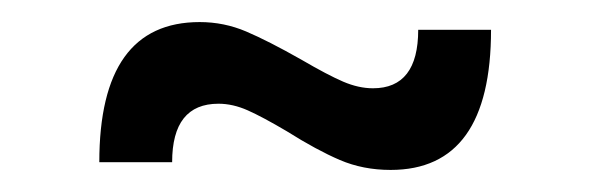

<svg xmlns="http://www.w3.org/2000/svg" viewBox="-20 -407 534 174"><path d="M334 -253Q309 -253 288 -262Q267 -271 240 -288Q218 -301 204.5 -307Q191 -313 178 -313Q136 -313 136 -260H70Q70 -387 161 -387Q183 -387 203 -378.5Q223 -370 253 -353Q277 -339 291 -333Q305 -327 318 -327Q359 -327 359 -380H425Q425 -253 334 -253Z"/></svg>

Font: Montserrat
Style: Regular
Weight: 400
Designer: Julieta Ulanovsky
Foundry: Julieta Ulanovsky
Version: Version 6.001